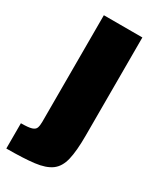

<svg xmlns="http://www.w3.org/2000/svg" viewBox="-208 -570 687 829"><g transform="rotate(30 135.5 -155.5)"><path d="M-25 199V73Q12 73 28 68Q44 63 48 51.5Q52 40 52 22V-510H244V-20Q244 56 233.5 100Q223 144 194.5 165Q166 186 113 192.5Q60 199 -25 199Z"/></g></svg>

Font: Saira ExtraBold
Style: Regular
Weight: 800
Designer: Hector Gatti with collaboration of the Omnibus-Type team
Foundry: Omnibus-Type
Version: Version 1.100; ttfautohint (v1.8.3)